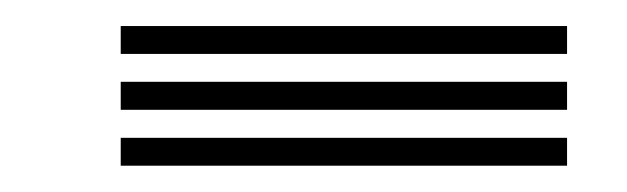

<svg xmlns="http://www.w3.org/2000/svg" viewBox="-20 -771 477 146"><path d="M71.8 -730V-751.2H411.2V-730ZM71.8 -687.5V-708.8H411.2V-687.5ZM71.8 -645V-666.2H411.2V-645Z"/></svg>

Font: Big Shoulders Inline Text ExtraBold
Style: Regular
Weight: 800
Designer: Patric King
Foundry: XO Type Co
Version: Version 1.000